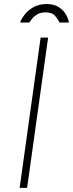

<svg xmlns="http://www.w3.org/2000/svg" viewBox="-20 -904 352 924"><path d="M74.5 0 175.5 -723H211.5L110.5 0ZM76.5 -795.5Q84 -815.5 100.5 -836Q117 -856.5 143 -870.5Q169 -884.5 204.5 -884.5Q241 -884.5 263.8 -869.2Q286.5 -854 298 -833.2Q309.5 -812.5 311.5 -795.5H266.5Q260 -810 245.5 -827.2Q231 -844.5 199.5 -844.5Q175.5 -844.5 159.8 -835.2Q144 -826 134.8 -814.2Q125.5 -802.5 120.5 -795.5Z"/></svg>

Font: Public Sans Thin Thin
Style: Italic
Weight: 250
Italic angle: -8°
Version: Version 2.001